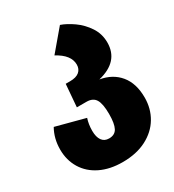

<svg xmlns="http://www.w3.org/2000/svg" viewBox="-187 -662 907 998"><g transform="rotate(-30 266.5 -163.5)"><path d="M521 -7Q521 59 489.5 112Q458 165 398 196Q338 227 255 227Q179 227 122.5 199.5Q66 172 35.5 122Q5 72 5 8Q5 -58 35 -111L209 -65Q198 -32 198 7Q198 44 212.5 64.5Q227 85 255 85Q290 85 304 58.5Q318 32 318 -25Q318 -87 302 -113Q286 -139 248 -139H190L201 -274H227Q264 -274 282.5 -289.5Q301 -305 301 -332Q301 -390 224 -431L328 -554Q363 -542 402 -514.5Q441 -487 468.5 -445.5Q496 -404 496 -352Q496 -238 364 -206Q437 -194 479 -143Q521 -92 521 -7Z"/></g></svg>

Font: FiraGO Heavy
Style: Regular
Weight: 900
Designer: bBox Type
Foundry: bBox Type GmbH
Version: Version 1.001